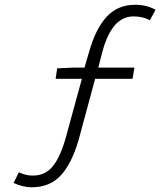

<svg xmlns="http://www.w3.org/2000/svg" viewBox="-20 -690 674 807"><path d="M112.8 97.2Q78.1 97.2 37.1 79.1L59.1 34.2Q91.3 48.8 118.2 47.9Q170.9 48.3 202.9 7.6Q234.9 -33.2 256.8 -112.8L324.2 -358.9H213.9L220.2 -402.8L289.1 -405.8H335L353 -466.8Q380.4 -566.9 427.2 -618.4Q474.1 -669.9 547.9 -669.9Q596.2 -669.9 633.8 -648.9L609.9 -605Q580.1 -621.1 541 -621.1Q515.1 -621.1 493.2 -608.9Q471.2 -596.7 455.6 -575Q439.9 -553.2 429 -527.8Q418 -502.4 410.2 -472.2L393.1 -405.8H544.9L537.1 -358.9H379.9L311 -104Q282.7 -4.9 236.6 46.1Q190.4 97.2 112.8 97.2Z"/></svg>

Font: Office Code Pro Light Italic
Style: Regular
Weight: 300
Italic angle: -9°
Designer: Nathan Rutzky & Paul D. Hunt
Foundry: Adobe Systems Incorporated
Version: Version 1.004;PS 001.004;hotconv 1.0.70;makeotf.lib2.5.58329